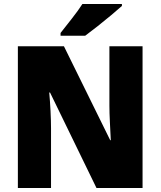

<svg xmlns="http://www.w3.org/2000/svg" viewBox="-20 -947 809 967"><path d="M698 0H466L232 -481H228Q232 -438 234.5 -387.5Q237 -337 237 -300V0H70V-714H302L535 -241H538Q536 -283 533.5 -331Q531 -379 531 -414V-714H698ZM594 -917Q574 -899 540.5 -871Q507 -843 471 -814.5Q435 -786 409 -767H285V-781Q310 -813 342 -853.5Q374 -894 395 -927H594Z"/></svg>

Font: Noto Sans Gurmukhi SemiCondensed Black
Style: Regular
Weight: 900
Width: 4
Designer: Jelle Bosma - Monotype Design Team
Foundry: Monotype Imaging Inc.
Version: Version 2.004; ttfautohint (v1.8.4.7-5d5b)